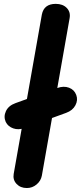

<svg xmlns="http://www.w3.org/2000/svg" viewBox="-20 -948 408 968"><path d="M115.5 0Q83 0 63.5 -20.8Q44 -41.5 49 -71L191 -874.5Q201.5 -928.5 261 -928.5Q296.5 -928.5 316.5 -908Q336.5 -887.5 331 -856.5L191 -62.5Q186 -36 164.5 -18Q143 0 115.5 0ZM103.5 -302.5Q73 -291.5 46.8 -300.8Q20.5 -310 9 -333Q-3 -360 10 -387.8Q23 -415.5 58 -428L268 -504Q301 -516 328 -505.8Q355 -495.5 364.5 -469Q374 -443.5 360.2 -417.2Q346.5 -391 313.5 -379Z"/></svg>

Font: Edu VIC WA NT Hand
Style: Regular
Weight: 400
Designer: Tina and Corey Anderson, Eben Sorkin, Mirko Velimirovic
Foundry: Google for Education
Version: Version 1.000